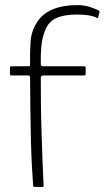

<svg xmlns="http://www.w3.org/2000/svg" viewBox="-20 -732 410 753"><path d="M110 -3Q107 -42 104.5 -91.5Q102 -141 101 -197Q100 -253 99 -312Q98 -371 98 -427Q98 -436 90 -436H24Q21 -436 20 -438Q19 -440 19 -441V-467Q19 -468 20 -470Q21 -472 24 -472H90Q95 -472 96.5 -473.5Q98 -475 98 -480Q97 -525 100 -569Q103 -613 128 -649Q149 -680 188.5 -696Q228 -712 283 -712Q311 -712 334.5 -704Q358 -696 367 -691Q370 -689 370 -687.5Q370 -686 370 -684L365 -664Q365 -662 363.5 -661.5Q362 -661 360 -662Q349 -668 330 -671.5Q311 -675 282 -675Q231 -675 200.5 -661Q170 -647 157 -613Q145 -582 142 -549Q139 -516 140 -481Q140 -477 142 -474.5Q144 -472 148 -472H311Q313 -472 314.5 -471Q316 -470 316 -467V-441Q316 -440 314.5 -438Q313 -436 311 -436H149Q146 -436 143 -434Q140 -432 140 -427Q140 -384 140.5 -327Q141 -270 143 -209.5Q145 -149 147 -95.5Q149 -42 151 -3Q151 -1 150.5 0Q150 1 148 1H115Q113 1 111.5 -0.5Q110 -2 110 -3Z"/></svg>

Font: Glory ExtraLight
Style: Regular
Weight: 250
Version: Version 1.011